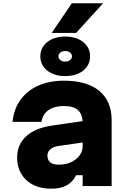

<svg xmlns="http://www.w3.org/2000/svg" viewBox="-20 -1130 790 1166"><path d="M492 -396V-266L332 -243Q304 -239 286 -223.5Q268 -208 268 -186Q268 -159 284.5 -144.5Q301 -130 338 -130Q379 -130 411.5 -145Q444 -160 463 -185.5Q482 -211 482 -242V-380Q482 -434 455 -460Q428 -486 368 -486Q329 -486 299.5 -474.5Q270 -463 253 -441.5Q236 -420 232 -390H56Q64 -468 104.5 -524Q145 -580 212.5 -610Q280 -640 368 -640Q508 -640 583 -578Q658 -516 658 -400V0H482V-66H442Q423 -26 386 -5Q349 16 290 16Q228 16 181.5 -7.5Q135 -31 109.5 -73.5Q84 -116 84 -172Q84 -252 138.5 -302Q193 -352 293 -367ZM376 -668Q309 -668 267 -701.5Q225 -735 225 -788Q225 -841 267 -874.5Q309 -908 376 -908Q444 -908 485.5 -874.5Q527 -841 527 -788Q527 -735 485.5 -701.5Q444 -668 376 -668ZM376 -756Q394 -756 405.5 -765Q417 -774 417 -788Q417 -802 405.5 -811Q394 -820 376 -820Q358 -820 346.5 -811Q335 -802 335 -788Q335 -774 346.5 -765Q358 -756 376 -756ZM294 -930 416 -1110H606L442 -930Z"/></svg>

Font: Martian Mono SemiExpanded ExtraBold
Style: Regular
Weight: 800
Width: 6
Designer: Roman Shamin
Foundry: Evil Martians
Version: Version 1.000